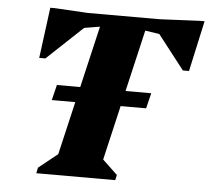

<svg xmlns="http://www.w3.org/2000/svg" viewBox="-51 -752 881 807"><g transform="rotate(5 390.0 -349.0)"><path d="M131 0 136 -24 216 -88 344 -637 278 -626 127 -484H101L129 -698H148L289 -690H591L760 -698H780L733 -484H707L595 -628L535 -637L406 -82L469 -22L464 0ZM169 -312 185 -377H583L567 -312Z"/></g></svg>

Font: Platypi ExtraBold
Style: Italic
Weight: 800
Italic angle: -13°
Designer: David Sargent
Foundry: Bolt Cutter Type
Version: Version 1.200; ttfautohint (v1.8.4.7-5d5b)